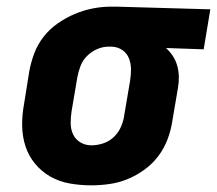

<svg xmlns="http://www.w3.org/2000/svg" viewBox="-20 -548 651 576"><path d="M254 8Q221 8 189.5 2.5Q158 -3 131.5 -18Q105 -33 85.5 -56.5Q66 -80 56.5 -109Q47 -138 46.5 -170.5Q46 -203 52 -235L68 -335Q73 -362 83 -388.5Q93 -415 111 -438Q129 -461 153.5 -478Q178 -495 204 -506Q230 -517 257.5 -522.5Q285 -528 312 -528H331L611 -520L591 -400L478 -404Q490 -393 498.5 -380Q507 -367 511.5 -351.5Q516 -336 516.5 -319Q517 -302 514 -285L497 -185Q493 -158 483 -131Q473 -104 455.5 -80.5Q438 -57 414 -39.5Q390 -22 363.5 -11Q337 0 309 4Q281 8 254 8ZM254 -112Q272 -112 290 -118Q308 -124 322 -137.5Q336 -151 343.5 -169Q351 -187 353 -204L370 -304Q373 -322 373 -339.5Q373 -357 367 -372.5Q361 -388 347.5 -397.5Q334 -407 316 -408H305Q288 -408 271 -400.5Q254 -393 241 -380Q228 -367 221.5 -350Q215 -333 212 -316L195 -216Q192 -197 192 -179Q192 -161 199 -145.5Q206 -130 221 -121Q236 -112 254 -112Z"/></svg>

Font: Iosevka Aile Heavy Oblique
Style: Regular
Weight: 900
Italic angle: -9°
Designer: Belleve Invis
Foundry: Belleve Invis
Version: Version 31.1.0; ttfautohint (v1.8.4)